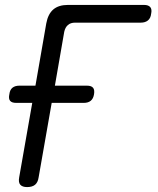

<svg xmlns="http://www.w3.org/2000/svg" viewBox="-20 -750 640 780"><path d="M90 10Q71 10 62.5 0.5Q54 -9 58 -30L111 -332H46Q28 -332 21 -340.5Q14 -349 18 -367Q20 -385 30.5 -393.5Q41 -402 59 -402H124L168 -655Q175 -693 196.5 -711.5Q218 -730 256 -730H565Q583 -730 590.5 -721Q598 -712 594 -694Q592 -676 581 -667Q570 -658 552 -658H285Q267 -658 256 -648.5Q245 -639 241 -621L203 -402H333Q351 -402 358 -393.5Q365 -385 362 -367Q359 -349 348.5 -340.5Q338 -332 320 -332H190L137 -30Q134 -9 122.5 0.5Q111 10 90 10Z"/></svg>

Font: Maple Mono Light
Style: Italic
Weight: 300
Italic angle: -10°
Monospace: yes
Designer: subframe7536
Version: Version 7.000